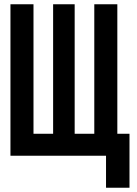

<svg xmlns="http://www.w3.org/2000/svg" viewBox="-20 -730 640 900"><path d="M29 0V-710H137V-103H229V-710H330V-103H422V-710H530V-103H587V150H477V0Z"/></svg>

Font: Geist Mono SemiBold
Style: Regular
Weight: 600
Monospace: yes
Designer: Basement.studio, Andrés Briganti, Mateo Zaragoza
Foundry: Basement.studio, Vercel, Andrés Briganti, Guido Ferreyra, Mateo Zaragoza
Version: Version 1.500; ttfautohint (v1.8.4.7-5d5b)